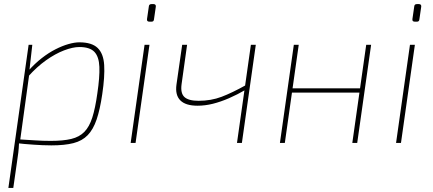

<svg xmlns="http://www.w3.org/2000/svg" viewBox="-20 -699 2119 939"><path d="M368 -492Q429 -492 457.5 -464.5Q486 -437 489.5 -381Q493 -325 480 -238Q469 -163 452.5 -114.5Q436 -66 409 -38Q382 -10 339 1Q296 12 231 12Q209 12 187.5 11Q166 10 143.5 8.5Q121 7 98.5 5Q76 3 52 0L62 -18Q116 -15 152.5 -12.5Q189 -10 228 -10Q289 -10 328.5 -19.5Q368 -29 392.5 -54Q417 -79 431.5 -124.5Q446 -170 456 -242Q468 -322 466 -372Q464 -422 441.5 -445.5Q419 -469 368 -469Q336 -469 293 -452.5Q250 -436 205 -404Q160 -372 118 -325V-352Q150 -388 184 -414.5Q218 -441 251.5 -458Q285 -475 315 -483.5Q345 -492 368 -492ZM138 -480 123 -347 124 -343 79 -16 73 1Q72 27 69.5 47.5Q67 68 63 94L45 220H21L120 -480Z M711 -480 643 0H619L687 -480ZM731 -679Q737 -679 740 -675.5Q743 -672 742 -666L733 -604Q732 -593 721 -593H711Q697 -593 699 -606L708 -668Q709 -679 721 -679Z M895 -480 868 -287Q862 -243 882 -224.5Q902 -206 951 -206Q1012 -206 1063.5 -225.5Q1115 -245 1183 -283V-261Q1140 -236 1099.5 -218.5Q1059 -201 1021 -191.5Q983 -182 946 -182Q888 -182 862 -208Q836 -234 843 -285L871 -480ZM1231 -480 1163 0H1139L1207 -480Z M1441 -480 1373 0H1349L1417 -480ZM1750 -267 1747 -246H1402L1405 -267ZM1795 -480 1727 0H1703L1771 -480Z M2009 -480 1941 0H1917L1985 -480ZM2029 -679Q2035 -679 2038 -675.5Q2041 -672 2040 -666L2031 -604Q2030 -593 2019 -593H2009Q1995 -593 1997 -606L2006 -668Q2007 -679 2019 -679Z"/></svg>

Font: Exo 2 Thin
Style: Italic
Weight: 250
Italic angle: -8°
Designer: Natanael Gama
Foundry: Natanael Gama
Version: Version 2.010